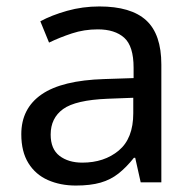

<svg xmlns="http://www.w3.org/2000/svg" viewBox="-20 -565 601 595"><path d="M288 -545Q386 -545 433 -502Q480 -459 480 -365V0H416L399 -76H395Q372 -47 347.5 -27.5Q323 -8 291.5 1Q260 10 215 10Q167 10 128.5 -7Q90 -24 68 -59.5Q46 -95 46 -149Q46 -229 109 -272.5Q172 -316 303 -320L394 -323V-355Q394 -422 365 -448Q336 -474 283 -474Q241 -474 203 -461.5Q165 -449 132 -433L105 -499Q140 -518 188 -531.5Q236 -545 288 -545ZM314 -259Q214 -255 175.5 -227Q137 -199 137 -148Q137 -103 164.5 -82Q192 -61 235 -61Q303 -61 348 -98.5Q393 -136 393 -214V-262Z"/></svg>

Font: kannada115
Style: Book
Weight: 400
Designer: Jelle Bosma - Monotype Design Team
Foundry: Monotype Imaging Inc.
Version: Version 2.003